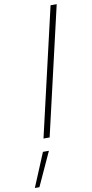

<svg xmlns="http://www.w3.org/2000/svg" viewBox="-123 -772 515 1078"><g transform="rotate(-10 134.0 -232.5)"><path d="M64 73H98L10 265H-16ZM80 0 249 -730H284L115 0Z"/></g></svg>

Font: TitilliumWebThinItalic
Style: Thin Italic
Weight: 200
Italic angle: -13°
Version: Version 1.001;PS 57.000;hotconv 1.0.70;makeotf.lib2.5.55311